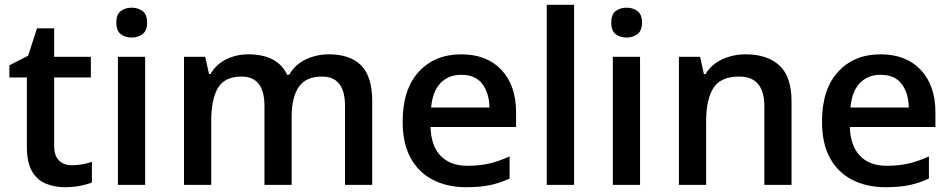

<svg xmlns="http://www.w3.org/2000/svg" viewBox="-20 -780 4014 810"><path d="M283.2 -83Q305.7 -83 327.6 -86.9Q349.6 -90.8 367.7 -97.2V-10.3Q348.6 -2 318.4 3.9Q288.1 9.8 255.4 9.8Q209.5 9.8 172.6 -5.6Q135.7 -21 114.5 -58.3Q93.3 -95.7 93.3 -162.6V-453.1H19.5V-504.4L98.6 -544.9L136.2 -660.6H208.5V-540.5H363.3V-453.1H208.5V-164.1Q208.5 -123 228.8 -103Q249 -83 283.2 -83Z M535.6 -747.6Q562 -747.6 581.3 -733.4Q600.6 -719.2 600.6 -684.6Q600.6 -650.4 581.3 -636Q562 -621.6 535.6 -621.6Q508.3 -621.6 489.5 -636Q470.7 -650.4 470.7 -684.6Q470.7 -719.2 489.5 -733.4Q508.3 -747.6 535.6 -747.6ZM592.3 -540.5V0H477.5V-540.5Z M1367.2 -550.8Q1457.5 -550.8 1503.9 -503.7Q1550.3 -456.5 1550.3 -353.5V0H1435.5V-333Q1435.5 -457 1338.9 -457Q1270.5 -457 1240.5 -413.3Q1210.4 -369.6 1210.4 -286.6V0H1095.7V-333Q1095.7 -457 999 -457Q927.7 -457 899.4 -408.9Q871.1 -360.8 871.1 -270V0H756.3V-540.5H845.7L861.8 -467.8H868.2Q892.6 -509.8 935.3 -530.3Q978 -550.8 1027.3 -550.8Q1087.9 -550.8 1129.4 -529.5Q1170.9 -508.3 1191.4 -464.8H1200.2Q1225.6 -508.8 1270.8 -529.8Q1315.9 -550.8 1367.2 -550.8Z M1925.8 -550.8Q2033.7 -550.8 2095.5 -485.1Q2157.2 -419.4 2157.2 -305.7V-244.1H1796.4Q1798.3 -165.5 1838.6 -123Q1878.9 -80.6 1951.7 -80.6Q2002.9 -80.6 2044.4 -90.3Q2085.9 -100.1 2129.9 -120.1V-26.9Q2088.9 -7.8 2047.1 1Q2005.4 9.8 1946.8 9.8Q1867.2 9.8 1806.6 -21.2Q1746.1 -52.2 1712.4 -113.5Q1678.7 -174.8 1678.7 -266.6Q1678.7 -402.8 1746.3 -476.8Q1814 -550.8 1925.8 -550.8ZM1925.8 -464.4Q1871.6 -464.4 1838.1 -429.2Q1804.7 -394 1798.8 -326.2H2044.9Q2043.9 -386.7 2015.1 -425.5Q1986.3 -464.4 1925.8 -464.4Z M2401.9 0H2286.6V-759.8H2401.9Z M2623.5 -747.6Q2649.9 -747.6 2669.2 -733.4Q2688.5 -719.2 2688.5 -684.6Q2688.5 -650.4 2669.2 -636Q2649.9 -621.6 2623.5 -621.6Q2596.2 -621.6 2577.4 -636Q2558.6 -650.4 2558.6 -684.6Q2558.6 -719.2 2577.4 -733.4Q2596.2 -747.6 2623.5 -747.6ZM2680.2 -540.5V0H2565.4V-540.5Z M3126 -550.8Q3217.3 -550.8 3268.3 -503.7Q3319.3 -456.5 3319.3 -352.5V0H3204.6V-331.1Q3204.6 -457 3098.6 -457Q3020 -457 2989.5 -408.4Q2959 -359.9 2959 -268.6V0H2844.2V-540.5H2933.6L2949.7 -467.3H2956.1Q2981.9 -509.3 3027.6 -530Q3073.2 -550.8 3126 -550.8Z M3694.8 -550.8Q3802.7 -550.8 3864.5 -485.1Q3926.3 -419.4 3926.3 -305.7V-244.1H3565.4Q3567.4 -165.5 3607.7 -123Q3647.9 -80.6 3720.7 -80.6Q3772 -80.6 3813.5 -90.3Q3855 -100.1 3898.9 -120.1V-26.9Q3857.9 -7.8 3816.2 1Q3774.4 9.8 3715.8 9.8Q3636.2 9.8 3575.7 -21.2Q3515.1 -52.2 3481.4 -113.5Q3447.8 -174.8 3447.8 -266.6Q3447.8 -402.8 3515.4 -476.8Q3583 -550.8 3694.8 -550.8ZM3694.8 -464.4Q3640.6 -464.4 3607.2 -429.2Q3573.7 -394 3567.9 -326.2H3814Q3813 -386.7 3784.2 -425.5Q3755.4 -464.4 3694.8 -464.4Z"/></svg>

Font: Open Sans SemiBold
Style: Regular
Weight: 600
Designer: Monotype Design Team
Foundry: Monotype Imaging Inc.
Version: Version 3.003; ttfautohint (v1.8.4)